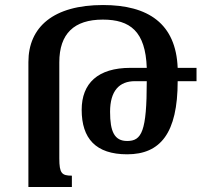

<svg xmlns="http://www.w3.org/2000/svg" viewBox="-20 -744 808 764"><path d="M266 0V-45C226 -45 216 -54 216 -114V-496C216 -610 275 -666 389 -666C498 -666 559 -619 564 -474H499C370 -474 305 -413 305 -307C305 -193 361 -130 486 -130C618 -130 687 -214 687 -421H762V-474H687C680 -650 570 -724 390 -724C193 -724 93 -637 93 -497V0ZM517 -421H564C564 -221 544 -183 486 -183C435 -183 418 -221 418 -299C418 -383 455 -421 517 -421Z"/></svg>

Font: Noto Serif Armenian SemiCondensed SemiBold
Style: Regular
Weight: 600
Width: 4
Designer: Monotype Design Team
Foundry: Monotype Imaging Inc.
Version: Version 2.008